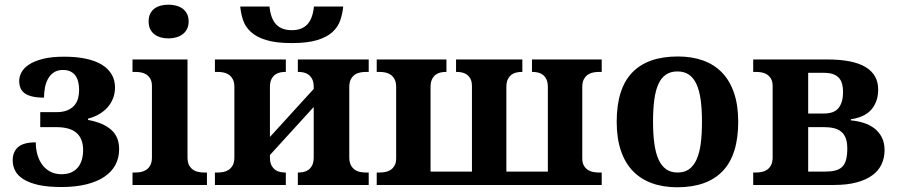

<svg xmlns="http://www.w3.org/2000/svg" viewBox="-20 -790 3841 820"><path d="M242.2 -45.9Q266.6 -45.9 284.2 -53.7Q301.8 -61.5 313 -75.4Q324.2 -89.4 329.6 -108.2Q335 -127 335 -148.9Q335 -197.3 307.1 -222.2Q279.3 -247.1 219.2 -247.1H151.9V-311H220.2Q248 -311 266.8 -318.6Q285.6 -326.2 297.1 -339.4Q308.6 -352.5 313.2 -369.6Q317.9 -386.7 317.9 -405.8Q317.9 -423.8 314.2 -439.5Q310.5 -455.1 302.5 -466.6Q294.4 -478 281.2 -484.6Q268.1 -491.2 249 -491.2Q226.1 -491.2 210.7 -481.2Q195.3 -471.2 185.8 -454.6Q176.3 -438 172.1 -416.7Q168 -395.5 168 -373Q137.2 -373 116.7 -378.2Q96.2 -383.3 84.2 -392.6Q72.3 -401.9 67.1 -415Q62 -428.2 62 -444.8Q62 -462.4 71.5 -480.7Q81.1 -499 103.3 -513.9Q125.5 -528.8 162.4 -538.3Q199.2 -547.9 253.9 -547.9Q305.7 -547.9 346.2 -539.3Q386.7 -530.8 414.6 -513.9Q442.4 -497.1 456.8 -472.4Q471.2 -447.8 471.2 -416Q471.2 -392.1 463.1 -370.8Q455.1 -349.6 440.2 -332.5Q425.3 -315.4 403.8 -302.7Q382.3 -290 356 -283.2V-277.8Q419.9 -266.1 454.3 -236.3Q488.8 -206.5 488.8 -152.8Q488.8 -115.7 472.9 -85.9Q457 -56.2 426 -35.2Q395 -14.2 348.9 -2.7Q302.7 8.8 242.2 8.8Q183.6 8.8 143.8 -0.2Q104 -9.3 79.6 -24.9Q55.2 -40.5 44.7 -61Q34.2 -81.5 34.2 -105Q34.2 -141.6 57.4 -161.9Q80.6 -182.1 132.8 -182.1Q132.8 -153.3 140.1 -128.4Q147.5 -103.5 161.4 -85.2Q175.3 -66.9 195.8 -56.4Q216.3 -45.9 242.2 -45.9Z M614.7 -698.2Q614.7 -717.3 621.3 -731Q627.9 -744.6 639.4 -753.2Q650.9 -761.7 666.3 -765.9Q681.6 -770 699.7 -770Q716.8 -770 732.4 -765.9Q748 -761.7 759.8 -753.2Q771.5 -744.6 778.6 -731Q785.6 -717.3 785.6 -698.2Q785.6 -679.7 778.6 -666Q771.5 -652.3 759.8 -643.6Q748 -634.8 732.4 -630.4Q716.8 -626 699.7 -626Q681.6 -626 666.3 -630.4Q650.9 -634.8 639.4 -643.6Q627.9 -652.3 621.3 -666Q614.7 -679.7 614.7 -698.2ZM557.6 -53.2Q568.8 -53.2 581.3 -55.4Q593.8 -57.6 604.2 -64.5Q614.7 -71.3 621.8 -84Q628.9 -96.7 628.9 -118.2V-421.9Q628.9 -441.9 621.8 -453.9Q614.7 -465.8 604 -472.4Q593.3 -479 580.8 -481Q568.4 -482.9 557.6 -482.9H545.9V-536.1H780.8V-118.2Q780.8 -96.7 787.8 -84Q794.9 -71.3 805.4 -64.5Q815.9 -57.6 828.6 -55.4Q841.3 -53.2 852.1 -53.2H863.8V0H545.9V-53.2Z M1471.7 -118.2Q1471.7 -96.7 1478.8 -84Q1485.8 -71.3 1496.3 -64.5Q1506.8 -57.6 1519.5 -55.4Q1532.2 -53.2 1543 -53.2H1554.7V0H1252V-53.2H1253.9Q1264.2 -53.2 1275.6 -55.4Q1287.1 -57.6 1296.9 -64.5Q1306.6 -71.3 1313.2 -84Q1319.8 -96.7 1319.8 -118.2V-333L1132.8 -127.9V-118.2Q1132.8 -96.7 1139.4 -84Q1146 -71.3 1155.8 -64.5Q1165.5 -57.6 1177 -55.4Q1188.5 -53.2 1198.7 -53.2H1200.7V0H897.9V-53.2H909.7Q920.9 -53.2 933.3 -55.4Q945.8 -57.6 956.3 -64.5Q966.8 -71.3 973.9 -84Q981 -96.7 981 -118.2V-418Q981 -439.5 973.9 -452.1Q966.8 -464.8 956.3 -471.7Q945.8 -478.5 933.3 -480.7Q920.9 -482.9 909.7 -482.9H897.9V-536.1H1200.7V-482.9H1198.7Q1188.5 -482.9 1177 -480.7Q1165.5 -478.5 1155.8 -471.7Q1146 -464.8 1139.4 -452.1Q1132.8 -439.5 1132.8 -418V-205.1L1319.8 -410.2V-418Q1319.8 -439.5 1313.2 -452.1Q1306.6 -464.8 1296.9 -471.7Q1287.1 -478.5 1275.6 -480.7Q1264.2 -482.9 1253.9 -482.9H1252V-536.1H1554.7V-482.9H1543Q1532.2 -482.9 1519.5 -480.7Q1506.8 -478.5 1496.3 -471.7Q1485.8 -464.8 1478.8 -452.1Q1471.7 -439.5 1471.7 -418ZM1226.1 -661.1Q1269 -661.1 1292.2 -685.5Q1315.4 -710 1320.8 -762.2H1445.8Q1442.9 -731.9 1433.3 -703.6Q1423.8 -675.3 1400.4 -653.6Q1377 -631.8 1335.2 -618.9Q1293.5 -606 1226.1 -606Q1158.7 -606 1116.9 -618.9Q1075.2 -631.8 1051.5 -653.6Q1027.8 -675.3 1018.3 -703.6Q1008.8 -731.9 1005.9 -762.2H1130.9Q1136.2 -710 1159.7 -685.5Q1183.1 -661.1 1226.1 -661.1Z M1927.7 -536.1H2210.9V-482.9H2209Q2198.7 -482.9 2187 -480.7Q2175.3 -478.5 2165.5 -471.7Q2155.8 -464.8 2149.2 -452.1Q2142.6 -439.5 2142.6 -418V-57.1H2319.8V-418Q2319.8 -439.5 2313.2 -452.1Q2306.6 -464.8 2296.9 -471.7Q2287.1 -478.5 2275.6 -480.7Q2264.2 -482.9 2253.9 -482.9H2252V-536.1H2549.8V-482.9H2537.6Q2526.9 -482.9 2514.4 -480.7Q2502 -478.5 2491.5 -471.7Q2481 -464.8 2473.9 -452.1Q2466.8 -439.5 2466.8 -418V-113.8Q2466.8 -94.2 2473.9 -82.3Q2481 -70.3 2491.7 -63.7Q2502.4 -57.1 2514.9 -55.2Q2527.3 -53.2 2537.6 -53.2H2549.8V0H1588.9V-53.2H1600.6Q1611.3 -53.2 1623.8 -55.2Q1636.2 -57.1 1647 -63.7Q1657.7 -70.3 1664.8 -82.3Q1671.9 -94.2 1671.9 -113.8V-418Q1671.9 -439.5 1664.8 -452.1Q1657.7 -464.8 1647.2 -471.7Q1636.7 -478.5 1624.3 -480.7Q1611.8 -482.9 1600.6 -482.9H1588.9V-536.1H1886.7V-482.9H1884.8Q1874.5 -482.9 1863 -480.7Q1851.6 -478.5 1841.8 -471.7Q1832 -464.8 1825.4 -452.1Q1818.8 -439.5 1818.8 -418V-57.1H1995.6V-421.9Q1995.6 -441.9 1989 -453.9Q1982.4 -465.8 1972.4 -472.4Q1962.4 -479 1950.9 -481Q1939.5 -482.9 1929.7 -482.9H1927.7Z M3132.8 -270Q3132.8 -128.9 3066.7 -59.6Q3000.5 9.8 2872.1 9.8Q2812 9.8 2764.2 -7.6Q2716.3 -24.9 2682.9 -59.6Q2649.4 -94.2 2631.6 -147Q2613.8 -199.7 2613.8 -270Q2613.8 -411.1 2679.9 -480Q2746.1 -548.8 2875 -548.8Q2935.1 -548.8 2982.7 -531.7Q3030.3 -514.6 3063.7 -480Q3097.2 -445.3 3115 -392.8Q3132.8 -340.3 3132.8 -270ZM2769 -270Q2769 -216.8 2774.7 -176.3Q2780.3 -135.7 2792.7 -108.4Q2805.2 -81.1 2825.2 -67.1Q2845.2 -53.2 2874 -53.2Q2902.8 -53.2 2922.6 -67.1Q2942.4 -81.1 2954.8 -108.4Q2967.3 -135.7 2972.7 -176.3Q2978 -216.8 2978 -270Q2978 -323.7 2972.4 -364Q2966.8 -404.3 2954.3 -431.2Q2941.9 -458 2921.9 -471.4Q2901.9 -484.9 2873 -484.9Q2844.2 -484.9 2824.2 -471.4Q2804.2 -458 2792 -431.2Q2779.8 -404.3 2774.4 -364Q2769 -323.7 2769 -270Z M3196.8 -53.2H3208.5Q3219.7 -53.2 3232.2 -55.4Q3244.6 -57.6 3255.1 -64.5Q3265.6 -71.3 3272.7 -84Q3279.8 -96.7 3279.8 -118.2V-421.9Q3279.8 -441.9 3272.7 -453.9Q3265.6 -465.8 3254.9 -472.4Q3244.1 -479 3231.7 -481Q3219.2 -482.9 3208.5 -482.9H3196.8V-536.1H3511.7Q3623.5 -536.1 3677 -503.4Q3730.5 -470.7 3730.5 -408.2Q3730.5 -378.4 3721.7 -356Q3712.9 -333.5 3697.5 -317.9Q3682.1 -302.2 3660.6 -293.2Q3639.2 -284.2 3613.8 -280.8V-275.9Q3642.6 -273.4 3668.7 -265.1Q3694.8 -256.8 3714.6 -241.5Q3734.4 -226.1 3746.1 -203.4Q3757.8 -180.7 3757.8 -148.9Q3757.8 -116.2 3745.1 -88.6Q3732.4 -61 3705.8 -41.5Q3679.2 -22 3638.4 -11Q3597.7 0 3541.5 0H3196.8ZM3502.9 -57.1Q3528.3 -57.1 3546.4 -61.5Q3564.5 -65.9 3576.2 -76.9Q3587.9 -87.9 3593.3 -107.2Q3598.6 -126.5 3598.6 -155.8Q3598.6 -182.1 3592 -199.7Q3585.4 -217.3 3572.5 -227.8Q3559.6 -238.3 3540.8 -242.7Q3522 -247.1 3497.6 -247.1H3431.6V-57.1ZM3580.6 -397Q3580.6 -416.5 3576.4 -431.9Q3572.3 -447.3 3562.5 -457.8Q3552.7 -468.3 3537.1 -473.6Q3521.5 -479 3498.5 -479H3431.6V-305.2H3498.5Q3543.5 -305.2 3562 -329.6Q3580.6 -354 3580.6 -397Z"/></svg>

Font: Droid Serif
Style: Bold
Weight: 700
Designer: Monotype Design team
Foundry: Monotype Imaging Inc.
Version: Version 1.03